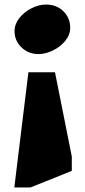

<svg xmlns="http://www.w3.org/2000/svg" viewBox="-20 -571 375 845"><path d="M289 -449Q289 -418 267.5 -391.5Q246 -365 213 -349Q180 -333 150 -333Q105 -333 74.5 -362.5Q44 -392 44 -434Q44 -465 65.5 -492Q87 -519 119.5 -535Q152 -551 182 -551Q229 -551 259 -521.5Q289 -492 289 -449ZM296 181 114 254H43L105 -253H222L296 118Z"/></svg>

Font: Inknut Antiqua ExtraBold
Style: Regular
Weight: 800
Designer: Claus Eggers Sørensen
Foundry: Claus Eggers Sørensen
Version: Version 1.003; ttfautohint (v1.8.2) -l 8 -r 50 -G 200 -x 14 